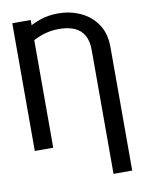

<svg xmlns="http://www.w3.org/2000/svg" viewBox="-100 -806 807 1077"><g transform="rotate(-10 303.5 -267.0)"><path d="M564 203.1H457.5V-500Q458 -552.7 439.2 -585.9Q420.4 -619.1 384.3 -634.8Q348.1 -650.4 296.9 -650.4Q243.7 -650.4 197.3 -633.8Q150.9 -617.2 114.7 -588.9V-675.8Q149.9 -701.7 199.5 -719.5Q249 -737.3 307.1 -737.3Q374.5 -737.3 433.1 -710.7Q491.7 -684.1 527.8 -631.6Q564 -579.1 564 -500ZM149.9 -727.5V0H44.9V-727.5Z"/></g></svg>

Font: Inter Cardless Display
Style: Regular
Weight: 400
Designer: Rasmus Andersson
Foundry: rsms
Version: Version 4.001;git-9221beed3